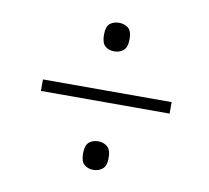

<svg xmlns="http://www.w3.org/2000/svg" viewBox="-58 -646 626 576"><g transform="rotate(10 255.0 -358.0)"><path d="M261 -495Q244 -495 233 -504.5Q222 -514 222 -539Q222 -564 233 -573Q244 -582 261 -582Q277 -582 288.5 -573Q300 -564 300 -539Q300 -514 288.5 -504.5Q277 -495 261 -495ZM65 -340V-375H457V-340ZM261 -134Q244 -134 233 -143.5Q222 -153 222 -177Q222 -202 233 -211.5Q244 -221 261 -221Q277 -221 288.5 -211.5Q300 -202 300 -177Q300 -153 288.5 -143.5Q277 -134 261 -134Z"/></g></svg>

Font: Noto Serif SemiCondensed ExtraLight
Style: Italic
Weight: 200
Width: 4
Italic angle: -12°
Designer: Monotype Design Team
Foundry: Monotype Imaging Inc.
Version: Version 2.013